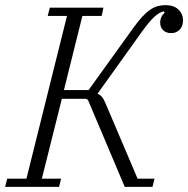

<svg xmlns="http://www.w3.org/2000/svg" viewBox="-35 -728 733 748"><path d="M-7 -32H68L226 -666H151L159 -698H368L361 -666H286L214 -377H310L482 -616Q502 -644 518.5 -662Q535 -680 550 -690Q565 -700 579.5 -704Q594 -708 610 -708Q642 -708 660 -691Q678 -674 678 -648Q678 -626 665 -612.5Q652 -599 632 -599Q612 -599 600.5 -610.5Q589 -622 589 -640Q589 -663 606 -678L604 -684Q595 -682 586.5 -677.5Q578 -673 567.5 -663.5Q557 -654 544 -638.5Q531 -623 514 -599L345 -363Q355 -359 362.5 -350Q370 -341 378 -321L501 -32H567L559 0H451L308 -338L301 -343H206L128 -32H203L195 0H-15Z"/></svg>

Font: IBM Plex Serif Light
Style: Italic
Weight: 300
Italic angle: -14°
Designer: Mike Abbink, Paul van der Laan, Pieter van Rosmalen
Foundry: Bold Monday
Version: Version 3.001